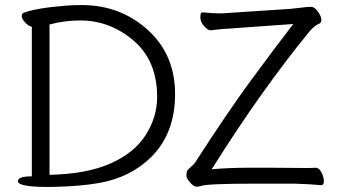

<svg xmlns="http://www.w3.org/2000/svg" viewBox="-20 -732 1350 760"><path d="M1064 -68 1192 -67Q1214 -67 1229 -68H1230Q1243 -68 1252.5 -49.5Q1262 -31 1262 -15Q1262 1 1251 1H1250Q1212 -3 1147 -5H982Q802 -5 776 4Q768 7 757.5 7Q747 7 732.5 -9.5Q718 -26 718 -37Q718 -48 720 -54Q722 -60 735 -71Q748 -82 752 -88Q880 -287 974.5 -415.5Q1069 -544 1141 -637L889 -619Q865 -618 844.5 -615.5Q824 -613 814 -612H813Q803 -612 788 -628.5Q773 -645 773 -664Q773 -683 781 -683H783Q827 -679 845.5 -679Q864 -679 888 -681L1130 -697Q1153 -699 1175 -702Q1197 -705 1211 -705Q1225 -705 1238.5 -686Q1252 -667 1252 -654.5Q1252 -642 1245 -639Q1228 -633 1207 -610Q1013 -373 818 -62Q890 -68 954 -68ZM51 -15Q51 -34 106 -34V-626Q92 -629 79 -643.5Q66 -658 66 -668Q66 -678 73 -681Q121 -700 244 -710Q277 -712 303 -712Q456 -712 564.5 -614Q673 -516 673 -360Q673 -204 578 -110Q497 -30 374 -8Q297 6 183 8H169Q51 8 51 -15ZM176 -40Q323 -43 417.5 -85Q512 -127 557 -198Q602 -269 602 -348Q602 -492 508.5 -571.5Q415 -651 298 -651Q234 -651 176 -635Z"/></svg>

Font: LXGW WenKai Lite
Style: Regular
Weight: 400
Designer: LXGW / Fontworks Inc.
Foundry: LXGW / Fontworks Inc.
Version: Version 1.511; March 25, 2025